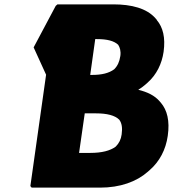

<svg xmlns="http://www.w3.org/2000/svg" viewBox="-20 -852 801 879"><path d="M342 -152 368 -333H420C469 -333 506 -324 526 -304C538 -288 541 -266 537 -237C534 -214 525 -196 510 -181C485 -162 446 -152 394 -152ZM393 -509 416 -673H424C470 -673 502 -665 521 -647C529 -635 534 -618 531 -596C527 -569 518 -550 503 -535C479 -517 446 -509 401 -509ZM243 -832 235 -825 134 -635 191 -510 119 0 125 7H438C530 7 605 -20 657 -66L665 -73C711 -113 739 -167 748 -230C758 -299 745 -348 717 -381L711 -388C688 -415 654 -431 613 -441C623 -447 636 -456 646 -465L647 -466L655 -473C697 -510 721 -560 729 -615C738 -680 726 -727 698 -760V-761L692 -768C652 -814 582 -832 499 -832Z"/></svg>

Font: Hussar Woodtype
Style: BlkObl
Weight: 900
Foundry: Cannot Into Space Fonts
Version: Version 1.07